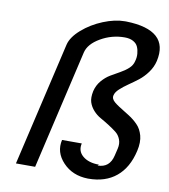

<svg xmlns="http://www.w3.org/2000/svg" viewBox="-83 -804 782 889"><g transform="rotate(10 307.5 -359.5)"><path d="M429.2 -58.1 423.8 -53.2Q480.5 -53.2 494.1 -112.8L502 -146Q507.8 -170.4 500.2 -189.9Q492.7 -209.5 477.1 -221.7Q461.4 -233.9 441.2 -246.8Q420.9 -259.8 401.1 -270.8Q381.3 -281.7 366 -298.8Q350.6 -315.9 344 -336.4Q337.4 -356.9 344.2 -389.2Q351.1 -417.5 369.1 -438.7Q387.2 -460 408.9 -472.9Q430.7 -485.8 452.1 -497.6Q473.6 -509.3 490.2 -524.4Q506.8 -539.6 511.2 -559.1Q516.6 -577.1 515.1 -595Q513.7 -612.8 507.3 -627.2Q501 -641.6 484.9 -650.4Q468.8 -659.2 444.8 -659.2Q384.8 -659.2 332.3 -628.9Q279.8 -598.6 270 -557.1L140.1 2.9H49.8L185.1 -579.1Q193.8 -615.7 235.4 -652.1Q276.9 -688.5 331.5 -710.7Q386.2 -732.9 433.1 -732.9H439Q540.5 -730.5 583.7 -691.7Q627 -652.8 609.9 -577.1Q603 -547.9 584.5 -522.5Q565.9 -497.1 543.5 -479.7Q521 -462.4 498.8 -447.3Q476.6 -432.1 460 -416.7Q443.4 -401.4 439.9 -386.2Q435.5 -369.1 454.1 -354Q462.9 -346.7 475.3 -338.6Q487.8 -330.6 499 -323.7Q510.3 -316.9 522.9 -308.8Q535.6 -300.8 546.1 -292.5Q556.6 -284.2 566.7 -273.9Q576.7 -263.7 583.3 -251.5Q589.8 -239.3 594 -224.6Q598.1 -210 597.9 -191.4Q597.7 -172.9 592.8 -151.9Q574.2 -70.3 522.9 -28.1Q471.7 14.2 392.1 14.2H389.2Q316.9 12.7 272.2 -34.7Q227.5 -82 241.2 -141.1H334Q325.2 -104.5 352.8 -81.3Q380.4 -58.1 429.2 -58.1Z"/></g></svg>

Font: Perun
Style: Italic
Weight: 400
Italic angle: -12°
Foundry: Stefan Peev, Context Ltd
Version: Version 001.000